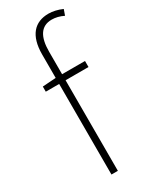

<svg xmlns="http://www.w3.org/2000/svg" viewBox="-209 -857 723 907"><g transform="rotate(-30 153.0 -403.5)"><path d="M306 -790C281 -801 255 -807 232 -807C156 -807 110 -758 110 -655V-527L37 -522V-494H110V0H145V-494H270V-527H145V-650C145 -729 171 -775 231 -775C251 -775 273 -770 295 -759Z"/></g></svg>

Font: Source Han Sans CN ExtraLight
Style: Regular
Weight: 250
Designer: Ryoko NISHIZUKA (kana & ideographs); Paul D. Hunt (Latin, Greek & Cyrillic); Wenlong ZHANG (bopomofo); Sandoll Communica
Foundry: Adobe Systems Incorporated
Version: Version 1.004;PS 1.004;hotconv 16.6.51;makeotf.lib2.5.65220